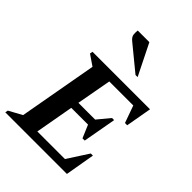

<svg xmlns="http://www.w3.org/2000/svg" viewBox="-240 -920 1029 1029"><g transform="rotate(45 274.5 -406.0)"><path d="M-7 0 -4 -16 71 -57 151 -503 91 -544 94 -560H530L504 -413H487L452 -511H270L234 -313H361L419 -383H435L401 -194H384L353 -267H226L187 -49H396L473 -168H489L460 0ZM345 -635 206 -749Q186 -765 184.5 -781Q183 -797 185 -812H273L361 -635Z"/></g></svg>

Font: Spectral SC SemiBold
Style: Italic
Weight: 600
Italic angle: -10°
Designer: Jean-Baptiste Levee
Foundry: Production Type
Version: Version 2.001